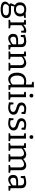

<svg xmlns="http://www.w3.org/2000/svg" viewBox="2372 -3184 1051 5836"><g transform="rotate(90 2898.0 -266.5)"><path d="M333 -74Q430 -74 480 -37Q530 0 530 71Q530 153 462.5 196Q395 239 264 239Q147 239 88 205.5Q29 172 29 108Q29 29 122 -21Q82 -30 82 -65Q82 -78 91 -100.5Q100 -123 134 -195Q51 -243 51 -348Q51 -437 109 -487.5Q167 -538 269 -538Q329 -538 378 -519L523 -526L524 -475L447 -460Q481 -420 481 -356Q481 -268 422 -216.5Q363 -165 264 -165Q216 -165 177 -177L157 -74ZM137 -350Q137 -290 169.5 -257.5Q202 -225 263 -225Q327 -225 361.5 -258.5Q396 -292 396 -354Q396 -415 363.5 -446.5Q331 -478 268 -478Q205 -478 171 -445Q137 -412 137 -350ZM448 78Q448 35 415.5 13Q383 -9 319 -9H174Q105 38 105 91Q105 133 146 154Q187 175 271 175Q361 175 404.5 151Q448 127 448 78Z M977 -528 970 -384H918L907 -467Q891 -469 884 -469Q815 -469 746 -393V-63L842 -46V0H584V-46L661 -63V-463L584 -480V-526L727 -533L737 -449Q780 -493 822 -515.5Q864 -538 910 -538Q941 -538 977 -528Z M1412 -63 1489 -47V-1L1346 5L1335 -82Q1293 -38 1244 -14.5Q1195 9 1148 9Q1087 9 1048.5 -30Q1010 -69 1010 -141Q1010 -223 1060.5 -256.5Q1111 -290 1206 -290H1327V-372Q1327 -473 1219 -473Q1171 -473 1112 -455L1102 -373H1046L1038 -500Q1155 -538 1239 -538Q1322 -538 1367 -501Q1412 -464 1412 -388ZM1176 -55Q1210 -55 1249.5 -74.5Q1289 -94 1327 -129V-234H1220Q1152 -234 1124 -213.5Q1096 -193 1096 -147Q1096 -102 1118 -78.5Q1140 -55 1176 -55Z M2048 -63 2126 -46V0H1890V-46L1963 -61V-353Q1963 -412 1936.5 -441.5Q1910 -471 1862 -471Q1826 -471 1785.5 -452.5Q1745 -434 1707 -398V-62L1781 -46V0H1545V-46L1622 -62V-463L1545 -480V-526L1688 -533L1698 -448Q1744 -493 1795.5 -515.5Q1847 -538 1896 -538Q1965 -538 2007 -495.5Q2049 -453 2048 -372Z M2636 -63 2713 -47V-1L2570 5L2559 -69Q2475 9 2386 9Q2329 9 2284.5 -22Q2240 -53 2214.5 -113Q2189 -173 2189 -256Q2189 -394 2259 -466Q2329 -538 2456 -538Q2498 -538 2551 -527V-701L2468 -720V-765L2636 -772ZM2416 -55Q2482 -55 2551 -118V-459Q2500 -475 2453 -475Q2368 -475 2322.5 -419.5Q2277 -364 2277 -263Q2277 -167 2315.5 -111Q2354 -55 2416 -55Z M2935 -532V-62L3013 -46V0H2773V-46L2850 -62V-464L2773 -480V-526ZM2831 -695Q2831 -723 2846.5 -738Q2862 -753 2888 -753Q2913 -753 2928.5 -738Q2944 -723 2944 -695Q2944 -667 2928 -652Q2912 -637 2887 -637Q2862 -637 2846.5 -652.5Q2831 -668 2831 -695Z M3302 -307Q3356 -290 3388.5 -275Q3421 -260 3444 -230.5Q3467 -201 3467 -154Q3467 -77 3405 -33.5Q3343 10 3247 10Q3178 10 3090 -14L3097 -149H3151L3160 -62Q3210 -50 3250 -50Q3305 -50 3343.5 -74Q3382 -98 3382 -141Q3382 -168 3366 -185.5Q3350 -203 3326 -213.5Q3302 -224 3259 -237Q3205 -254 3173 -269Q3141 -284 3118.5 -313Q3096 -342 3096 -389Q3096 -462 3150.5 -500Q3205 -538 3287 -538Q3363 -538 3447 -509L3443 -395H3388L3375 -466Q3324 -478 3290 -478Q3241 -478 3210 -457.5Q3179 -437 3179 -400Q3179 -362 3209.5 -343.5Q3240 -325 3302 -307Z M3781 -307Q3835 -290 3867.5 -275Q3900 -260 3923 -230.5Q3946 -201 3946 -154Q3946 -77 3884 -33.5Q3822 10 3726 10Q3657 10 3569 -14L3576 -149H3630L3639 -62Q3689 -50 3729 -50Q3784 -50 3822.5 -74Q3861 -98 3861 -141Q3861 -168 3845 -185.5Q3829 -203 3805 -213.5Q3781 -224 3738 -237Q3684 -254 3652 -269Q3620 -284 3597.5 -313Q3575 -342 3575 -389Q3575 -462 3629.5 -500Q3684 -538 3766 -538Q3842 -538 3926 -509L3922 -395H3867L3854 -466Q3803 -478 3769 -478Q3720 -478 3689 -457.5Q3658 -437 3658 -400Q3658 -362 3688.5 -343.5Q3719 -325 3781 -307Z M4193 -532V-62L4271 -46V0H4031V-46L4108 -62V-464L4031 -480V-526ZM4089 -695Q4089 -723 4104.5 -738Q4120 -753 4146 -753Q4171 -753 4186.5 -738Q4202 -723 4202 -695Q4202 -667 4186 -652Q4170 -637 4145 -637Q4120 -637 4104.5 -652.5Q4089 -668 4089 -695Z M5154 -63 5232 -46V0H4997V-46L5069 -61V-354Q5069 -412 5044 -441.5Q5019 -471 4977 -471Q4942 -471 4902 -452Q4862 -433 4823 -396Q4824 -389 4824 -376V-63L4896 -46V0H4667V-46L4739 -61V-354Q4739 -412 4714 -441.5Q4689 -471 4647 -471Q4611 -471 4571 -452.5Q4531 -434 4493 -398V-62L4565 -46V0H4331V-46L4408 -62V-463L4331 -480V-526L4474 -533L4484 -448Q4529 -492 4581 -515Q4633 -538 4681 -538Q4727 -538 4761.5 -514.5Q4796 -491 4813 -445Q4859 -490 4911 -514Q4963 -538 5010 -538Q5074 -538 5114 -496Q5154 -454 5154 -373Z M5700 -63 5777 -47V-1L5634 5L5623 -82Q5581 -38 5532 -14.5Q5483 9 5436 9Q5375 9 5336.5 -30Q5298 -69 5298 -141Q5298 -223 5348.5 -256.5Q5399 -290 5494 -290H5615V-372Q5615 -473 5507 -473Q5459 -473 5400 -455L5390 -373H5334L5326 -500Q5443 -538 5527 -538Q5610 -538 5655 -501Q5700 -464 5700 -388ZM5464 -55Q5498 -55 5537.5 -74.5Q5577 -94 5615 -129V-234H5508Q5440 -234 5412 -213.5Q5384 -193 5384 -147Q5384 -102 5406 -78.5Q5428 -55 5464 -55Z"/></g></svg>

Font: Bitter Pro
Style: Regular
Weight: 400
Designer: Sol Matas, and Bitter project Authors
Foundry: Sol Matas
Version: Version 1.010